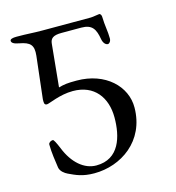

<svg xmlns="http://www.w3.org/2000/svg" viewBox="-101 -742 771 842"><g transform="rotate(-15 284.0 -320.5)"><path d="M225 14C346 14 468 -67 469 -219C470 -315 385 -399 254 -399C211 -399 198 -397 172 -390L191 -583C193 -606 205 -618 244 -618H334C384 -618 397 -593 405 -547C408 -529 418 -518 429 -518C434 -518 443 -526 443 -540C443 -573 436 -598 435 -641C435 -645 432 -655 425 -655C419 -655 397 -650 386 -650H166C120 -650 103 -653 49 -653C32 -653 20 -650 20 -642C20 -633 30 -626 53 -622C103 -613 117 -597 112 -550L90 -358C90 -345 88 -332 102 -332C113 -332 166 -359 226 -359C323 -359 373 -291 373 -200C373 -114 347 -17 242 -17C187 -17 138 -60 110 -130C98 -159 90 -174 86 -174C76 -174 66 -167 66 -159C66 -123 73 -80 77 -52C80 -34 98 -21 111 -15C143 0 171 14 225 14Z"/></g></svg>

Font: EB Garamond
Style: Regular
Weight: 400
Designer: Georg Duffner and Octavio Pardo
Foundry: Georg Duffner
Version: Version 1.000;PS 001.000;hotconv 1.0.88;makeotf.lib2.5.64775